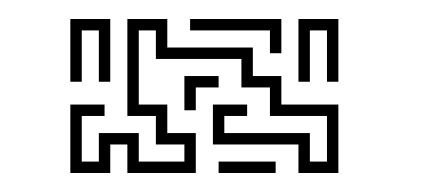

<svg xmlns="http://www.w3.org/2000/svg" viewBox="-20 -571 459 202"><path d="M54 -389V-461H90V-449H66V-401H84V-431H126V-401H174V-419H144V-449H114V-551H156V-521H246V-491H276V-461H336V-389H294V-419H204V-461H240V-449H216V-431H306V-401H324V-449H264V-479H234V-509H144V-539H126V-461H156V-431H186V-389H114V-419H96V-389ZM54 -485V-551H96V-485H84V-539H66V-485ZM264 -515V-539H180V-551H276V-515ZM294 -485V-551H336V-485H324V-539H306V-485ZM174 -455V-491H210V-479H186V-455ZM210 -389V-401H270V-389Z"/></svg>

Font: Rubik Maze
Style: Regular
Weight: 400
Designer: Hubert and Fischer, NaN
Foundry: Hubert and Fischer, NaN
Version: Version 2.200